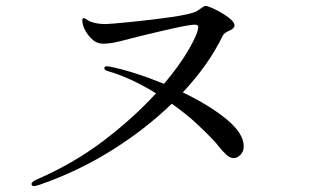

<svg xmlns="http://www.w3.org/2000/svg" viewBox="-20 -678 1040 646"><path d="M800 -186Q800 -168 789 -157Q778 -146 767 -146Q754 -146 742 -157Q730 -168 719 -181.5Q708 -195 705 -199Q685 -221 647 -257Q609 -293 558 -329Q468 -242 354 -171Q240 -100 112 -56Q100 -52 95 -52Q86 -52 86 -59Q86 -67 108 -76Q229 -129 328.5 -204.5Q428 -280 505 -364Q419 -417 342 -439Q331 -442 331 -449Q331 -455 340 -455L349 -454Q425 -439 532 -396Q585 -459 616 -513Q647 -567 647 -588Q647 -595 634 -595Q615 -595 527 -574.5Q439 -554 387 -540Q352 -531 328 -531Q310 -531 297 -540Q280 -553 268.5 -572.5Q257 -592 257 -610Q257 -617 262 -617Q265 -617 271.5 -612.5Q278 -608 285 -605Q306 -597 336 -597Q348 -597 419 -604Q490 -611 556 -620.5Q622 -630 641 -640Q648 -644 657.5 -651Q667 -658 672 -658Q680 -658 704.5 -646Q729 -634 749 -619Q769 -604 769 -592Q769 -587 764 -582.5Q759 -578 752 -575Q733 -567 729 -557Q682 -460 595 -367Q685 -324 742.5 -276.5Q800 -229 800 -186Z"/></svg>

Font: Shippori Mincho
Style: Regular
Weight: 400
Designer: FONTDASU
Foundry: FONTDASU / Google Inc. / but / Adobe
Version: Version 3.110; ttfautohint (v1.8.3)